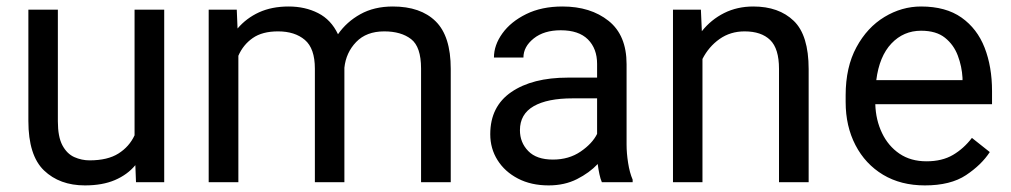

<svg xmlns="http://www.w3.org/2000/svg" viewBox="-20 -558 3095 588"><path d="M396.5 0 394.5 -52.2Q370.1 -22.9 332 -6.6Q293.9 9.8 240.2 9.8Q162.6 9.8 114.7 -36.1Q66.9 -82 66.9 -187.5V-528.3H157.2V-186.5Q157.2 -139.2 171.1 -113Q185.1 -86.9 207.5 -76.9Q230 -66.9 254.4 -66.9Q309.6 -66.9 342.8 -87.9Q376 -108.9 392.1 -143.6V-528.3H482.9V0Z M831.5 -461.9Q783.2 -461.9 753.9 -441.4Q724.6 -420.9 710 -387.2V0H619.1V-528.3H705.1L707.5 -470.7Q734.4 -502.4 773.4 -520.3Q812.5 -538.1 863.8 -538.1Q914.6 -538.1 954.3 -517.8Q994.1 -497.6 1015.1 -453.1Q1041.5 -491.2 1083.7 -514.6Q1126 -538.1 1183.1 -538.1Q1268.1 -538.1 1314.2 -492.7Q1360.4 -447.3 1360.4 -347.2V0H1269.5V-348.1Q1269.5 -414.6 1239 -438.2Q1208.5 -461.9 1156.7 -461.9Q1102.1 -461.9 1070.8 -429.4Q1039.6 -397 1034.7 -350.6V0H944.3V-347.7Q944.3 -409.7 913.6 -435.8Q882.8 -461.9 831.5 -461.9Z M1823.2 0Q1818.8 -9.8 1815.7 -24.7Q1812.5 -39.6 1810.5 -55.7Q1785.2 -28.8 1747.1 -9.5Q1709 9.8 1660.2 9.8Q1606.4 9.8 1566.2 -11.2Q1525.9 -32.2 1503.7 -67.6Q1481.4 -103 1481.4 -147Q1481.4 -231.9 1545.9 -276.1Q1610.4 -320.3 1719.2 -320.3H1808.6V-362.3Q1808.6 -409.2 1780.5 -437.3Q1752.4 -465.3 1697.3 -465.3Q1646 -465.3 1614.5 -440.2Q1583 -415 1583 -381.8H1492.7Q1492.7 -419.9 1518.6 -455.8Q1544.4 -491.7 1591.6 -514.9Q1638.7 -538.1 1702.6 -538.1Q1788.6 -538.1 1843.8 -494.1Q1898.9 -450.2 1898.9 -361.3V-115.2Q1898.9 -88.9 1903.6 -59.1Q1908.2 -29.3 1917.5 -7.8V0ZM1673.3 -69.3Q1722.2 -69.3 1758.1 -93.8Q1793.9 -118.2 1808.6 -147.9V-256.8H1733.9Q1656.2 -256.8 1614.3 -232.7Q1572.3 -208.5 1572.3 -159.2Q1572.3 -121.6 1597.7 -95.5Q1623 -69.3 1673.3 -69.3Z M2260.3 -461.9Q2216.8 -461.9 2183.6 -438.5Q2150.4 -415 2131.3 -377.4V0H2041V-528.3H2126.5L2129.4 -462.4Q2157.7 -498 2197.8 -518.1Q2237.8 -538.1 2287.1 -538.1Q2365.2 -538.1 2410.9 -494.1Q2456.5 -450.2 2456.5 -346.2V0H2365.7V-347.2Q2365.7 -409.2 2338.6 -435.5Q2311.5 -461.9 2260.3 -461.9Z M2812.5 9.8Q2738.8 9.8 2684.3 -22.9Q2629.9 -55.7 2599.9 -113.5Q2569.8 -171.4 2569.8 -245.6V-266.1Q2569.8 -352.5 2602.8 -413.3Q2635.7 -474.1 2688.7 -506.1Q2741.7 -538.1 2800.8 -538.1Q2876.5 -538.1 2924.6 -504.2Q2972.7 -470.2 2995.4 -411.9Q3018.1 -353.5 3018.1 -279.3V-238.8H2660.6Q2662.1 -190.4 2681.2 -150.6Q2700.2 -110.8 2734.6 -87.4Q2769 -64 2817.4 -64Q2865.2 -64 2898.4 -83.5Q2931.6 -103 2956.5 -135.7L3011.2 -92.3Q2985.8 -53.2 2938.5 -21.7Q2891.1 9.8 2812.5 9.8ZM2800.8 -463.9Q2747.1 -463.9 2710 -424.8Q2672.9 -385.7 2663.6 -312.5H2927.7V-319.3Q2925.8 -354.5 2913.3 -387.7Q2900.9 -420.9 2874 -442.4Q2847.2 -463.9 2800.8 -463.9Z"/></svg>

Font: Vazirmatn UI FD
Style: Regular
Weight: 400
Designer: Saber Rastikerdar
Foundry: Saber Rastikerdar
Version: Version 33.003